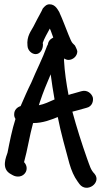

<svg xmlns="http://www.w3.org/2000/svg" viewBox="-20 -838 473 894"><path d="M212 -705C218 -693 222 -678 228 -663C226 -662 223 -660 221 -659C203 -648 203 -630 202 -628L199 -625L198 -621C177 -563 150 -512 126 -454C108 -418 93 -383 76 -344C60 -339 46 -326 46 -306C46 -299 46 -295 52 -284C36 -234 25 -178 15 -127C9 -108 -17 -52 31 -27L38 -23C58 -11 87 -13 100 -37C109 -55 102 -73 92 -83C108 -140 118 -208 134 -265C180 -265 216 -280 249 -293C263 -220 286 -141 303 -77C313 -43 324 -17 342 8L350 19C384 64 455 12 420 -29C402 -47 398 -66 385 -101C362 -166 337 -244 317 -318C324 -320 332 -322 340 -324L383 -336C410 -342 416 -369 412 -385C407 -401 387 -422 358 -413L316 -401H315C309 -399 305 -398 299 -396C289 -449 281 -503 278 -557C278 -557 278 -561 279 -566C284 -562 291 -559 299 -559C319 -559 340 -576 340 -599C340 -605 329 -626 329 -626L319 -636C313 -641 307 -657 299 -676C286 -708 271 -749 257 -779V-780C251 -788 240 -818 211 -818C197 -818 189 -810 179 -798C173 -783 163 -768 153 -748L136 -715C126 -695 103 -670 108 -625C109 -603 128 -586 146 -586C167 -586 180 -608 180 -630V-632L179 -638C185 -657 201 -685 212 -705ZM216 -492C221 -453 227 -415 234 -375C209 -364 187 -353 161 -348L166 -364C181 -409 197 -448 216 -492Z"/></svg>

Font: Stray Cat
Style: BlkCn
Weight: 900
Version: Version 1.0